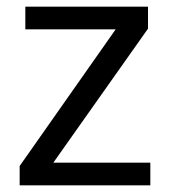

<svg xmlns="http://www.w3.org/2000/svg" viewBox="-20 -556 510 576"><path d="M431 0H39V-58L327 -468H56V-536H424V-470L140 -68H431Z"/></svg>

Font: lkannada85
Style: Book
Weight: 400
Designer: Jelle Bosma - Monotype Design Team
Foundry: Monotype Imaging Inc.
Version: Version 2.003